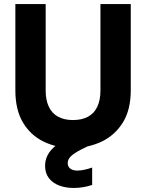

<svg xmlns="http://www.w3.org/2000/svg" viewBox="-20 -720 723 950"><path d="M338 12Q260 12 195.5 -19.5Q131 -51 93.5 -114Q56 -177 56 -273V-700H206V-272Q206 -225 221.5 -192Q237 -159 267.5 -142.5Q298 -126 341 -126Q385 -126 415.5 -142.5Q446 -159 461.5 -192Q477 -225 477 -272V-700H627V-273Q627 -177 588 -114Q549 -51 483 -19.5Q417 12 338 12ZM344 210Q305 210 273 198Q241 186 222 161.5Q203 137 203 100Q203 72 216.5 46Q230 20 263 -5Q296 -30 355 -54L398 -73L430 -4L381 20Q345 39 330 54Q315 69 315 87Q315 104 327.5 114Q340 124 363 124Q378 124 397 120Q416 116 436 109V195Q416 202 392.5 206Q369 210 344 210Z"/></svg>

Font: DM Sans 28pt Black
Style: Regular
Weight: 900
Version: Version 4.004;gftools[0.9.30]